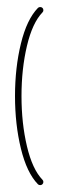

<svg xmlns="http://www.w3.org/2000/svg" viewBox="-20 -539 178 559"><path d="M106.3 -9.3Q106.3 -5.6 103.7 -2.8Q101.1 0 97 0Q93 0 90.4 -2.6Q58.1 -35.9 40.9 -106.3Q23.7 -176.7 23.7 -259.3Q23.7 -341.9 40.9 -412.2Q58.1 -482.6 90.4 -515.9Q93 -518.5 97 -518.5Q101.1 -518.5 103.7 -515.9Q106.3 -513.3 106.3 -509.3Q106.3 -505.6 103.7 -503Q74.4 -472.6 58.5 -405.6Q42.6 -338.5 42.6 -259.3Q42.6 -180 58.5 -113Q74.4 -45.9 103.7 -15.6Q106.3 -13 106.3 -9.3Z"/></svg>

Font: 26F Galaxy Hebrew Hairline
Style: Regular
Weight: 50
Designer: C₂₉H₂₅N₃O₅
Version: Version 1.000